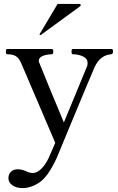

<svg xmlns="http://www.w3.org/2000/svg" viewBox="-20 -732 603 980"><path d="M550 -482Q557 -482 557 -469Q557 -456 547 -455Q493 -451 464 -392Q447 -354 330 -72Q301 -1 287 32Q273 65 270 73Q227 167 183.5 197.5Q140 228 95 228Q63 228 43 213.5Q23 199 23 178Q23 157 36 144.5Q49 132 71 132Q91 132 113 142Q131 151 148 151Q169 151 190.5 130Q212 109 229 73L262 -3L87 -412Q75 -438 59 -446.5Q43 -455 17 -455Q10 -455 10 -469Q10 -482 17 -482H244Q252 -482 252 -469Q252 -455 244 -455Q214 -454 196 -445.5Q178 -437 178 -422Q178 -415 182 -408Q202 -358 239 -268Q276 -178 306 -107L425 -395Q427 -401 427 -411Q427 -433 403.5 -444Q380 -455 352 -455Q345 -455 345 -469Q345 -482 352 -482ZM389 -700Q392 -702 392 -705Q392 -712 385 -712H274L183 -559L182 -556Q182 -555 183 -554Q184 -553 186 -553L189 -554Z"/></svg>

Font: Shippori Mincho Medium
Style: Regular
Weight: 500
Designer: FONTDASU
Foundry: FONTDASU / Google Inc. / but / Adobe
Version: Version 3.110; ttfautohint (v1.8.3)